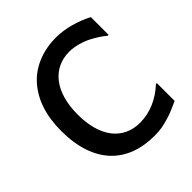

<svg xmlns="http://www.w3.org/2000/svg" viewBox="-162 -666 786 786"><g transform="rotate(-45 230.5 -273.0)"><path d="M283.2 12.2C321.3 12.2 336.4 8.8 373 -2C392.1 -7.3 423.3 -21 444.3 -30.8V-133.8H439C395.5 -92.8 339.8 -67.4 281.7 -67.4C183.1 -67.4 124 -143.1 124 -272C124 -402.3 186 -478.5 281.7 -478.5C312.5 -478.5 349.6 -467.8 376.5 -454.1C400.9 -441.4 421.9 -427.7 439 -413.1H444.3V-516.1C395.5 -541 339.4 -558.1 283.2 -558.1C209.5 -558.1 142.6 -531.2 99.6 -483.9C52.2 -431.6 28.8 -361.3 28.8 -272C28.8 -177.7 54.2 -105 99.6 -57.6C144 -11.2 207.5 12.2 283.2 12.2Z"/></g></svg>

Font: SG Kara SemiBold
Style: Regular
Weight: 400
Designer: Damoon Khanjanzadeh
Version: Version 1.000